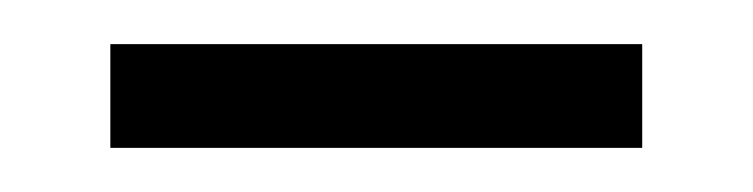

<svg xmlns="http://www.w3.org/2000/svg" viewBox="-20 -743 341 87"><path d="M271 -676H30V-723H271Z"/></svg>

Font: Trujillo Light
Style: Regular
Weight: 300
Designer: Fira Sans original fonts by bBox Type GmbH, Carrois Corporate GbR, & Edenspiekermann AG / Changes by Cristiano Sobral
Foundry: Fira Sans original fonts by bBox Type GmbH, Carrois Corporate GbR, & Edenspiekermann AG / Changes by Cristiano Sobral
Version: Version 4.301;July 28, 2020;FontCreator 13.0.0.2655 64-bit